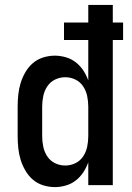

<svg xmlns="http://www.w3.org/2000/svg" viewBox="-20 -755 540 783"><path d="M204 8Q179 8 155.5 0.5Q132 -7 114 -22.5Q96 -38 83.5 -59.5Q71 -81 64 -104Q57 -127 54.5 -151.5Q52 -176 52 -200V-320Q52 -344 54.5 -368.5Q57 -393 64 -416Q71 -439 83.5 -460.5Q96 -482 114 -497.5Q132 -513 155.5 -520.5Q179 -528 204 -528Q226 -528 248.5 -521.5Q271 -515 289 -501Q307 -487 319.5 -468Q332 -449 340 -427V-592H241V-663H340V-735H440V-663H482V-592H440V0H340V-93Q332 -71 319.5 -52Q307 -33 289 -19Q271 -5 248.5 1.5Q226 8 204 8ZM246 -80Q268 -80 287.5 -89.5Q307 -99 319 -117Q331 -135 335.5 -156.5Q340 -178 340 -200V-320Q340 -342 335.5 -363.5Q331 -385 319 -403Q307 -421 287.5 -430.5Q268 -440 246 -440Q224 -440 204.5 -430.5Q185 -421 173 -403Q161 -385 156.5 -363.5Q152 -342 152 -320V-200Q152 -178 156.5 -156.5Q161 -135 173 -117Q185 -99 204.5 -89.5Q224 -80 246 -80Z"/></svg>

Font: Iosevka Term Curly Semibold
Style: Regular
Weight: 600
Designer: Belleve Invis
Foundry: Belleve Invis
Version: Version 32.3.0